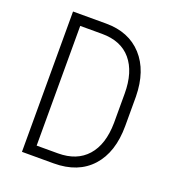

<svg xmlns="http://www.w3.org/2000/svg" viewBox="-130 -813 830 914"><g transform="rotate(20 285.0 -355.5)"><path d="M84 0V-710.9H251.5Q367.2 -710.9 434.6 -637Q502 -563 503.9 -433.1V-284.2Q503.9 -150.4 435.8 -75.2Q367.7 0 244.6 0ZM139.6 -658.2V-51.8H247.6Q342.8 -51.8 395 -110.6Q447.3 -169.4 448.7 -278.8V-427.7Q448.7 -537.1 397.7 -597.7Q346.7 -658.2 250 -658.2Z"/></g></svg>

Font: TypoPRO Roboto
Style: Regular
Weight: 300
Designer: Google
Version: Version 2.136; 2016